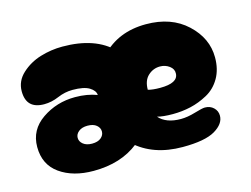

<svg xmlns="http://www.w3.org/2000/svg" viewBox="-72 -587 921 704"><g transform="rotate(-15 388.5 -235.0)"><path d="M291 -265Q254 -279 208 -279Q138 -279 82.5 -241Q27 -203 27 -138Q27 -71 77 -35.5Q127 0 205 0Q309 0 377 -54Q466 -81 466 -240Q466 -338 401 -404Q336 -470 211 -470Q168 -470 127 -457.5Q86 -445 55.5 -417Q25 -389 25 -350Q25 -283 93 -283Q121 -283 149 -295Q177 -307 206 -307Q249 -307 269.5 -294.5Q290 -282 291 -265ZM225 -98Q204 -98 191.5 -108Q179 -118 179 -132Q179 -146 191.5 -156Q204 -166 225 -166Q247 -166 259 -156Q271 -146 271 -132Q271 -118 259 -108Q247 -98 225 -98ZM543 0Q628 0 666 -22.5Q704 -45 704 -76Q704 -94 691 -106.5Q678 -119 658 -119Q648 -119 618 -110Q588 -101 563 -101Q507 -101 480 -132Q502 -126 539 -126Q574 -126 607 -133.5Q640 -141 672 -158.5Q704 -176 723 -209Q742 -242 742 -287Q742 -360 683 -415Q624 -470 528 -470Q422 -470 357 -400Q292 -330 292 -229Q292 -128 361.5 -64Q431 0 543 0ZM519 -231Q490 -231 473 -236Q473 -271 492.5 -289Q512 -307 538 -307Q558 -307 573.5 -295.5Q589 -284 588 -267Q587 -231 519 -231Z"/></g></svg>

Font: Cherry Bomb
Style: Regular
Weight: 400
Designer: satsuyako
Foundry: satsuyako
Version: Version 4.0